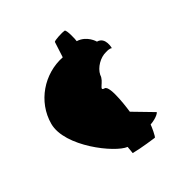

<svg xmlns="http://www.w3.org/2000/svg" viewBox="-151 -731 837 876"><g transform="rotate(-30 267.5 -293.5)"><path d="M44 -275C44 -153 232 -16 293 -10L299 26C343 26 421 16 421 16C426 16 435 -38 435 -46C475 -60 492 -82 486 -82L382 -144C382 -144 366 -294 336 -294C303 -294 349 -322 349 -357C356 -392 390 -426 424 -434C450 -442 456 -436 456 -436C456 -436 457 -496 412 -496C412 -496 386 -542 333 -544C333 -552 319 -613 309 -613C299 -613 245 -597 245 -590L241 -512C131 -490 44 -392 44 -275Z"/></g></svg>

Font: Ampere
Style: Ext
Weight: 400
Version: Version 1